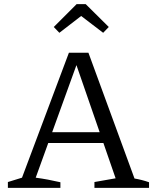

<svg xmlns="http://www.w3.org/2000/svg" viewBox="-20 -905 750 925"><path d="M628 -45Q646 -42 663.5 -37.5Q681 -33 698 -27V0H435V-28L537 -46L338 -621H359L152 -49Q182 -45 211.5 -39.5Q241 -34 271 -27V0H18V-28L86 -49L312 -651H406ZM188 -216V-268H521V-216ZM393 -885 504 -775 477 -747 371 -828 266 -747 239 -775 349 -885Z"/></svg>

Font: Piazzolla 24pt
Style: Regular
Weight: 400
Designer: Juan Pablo del Peral
Foundry: Huerta Tipografica
Version: Version 2.005